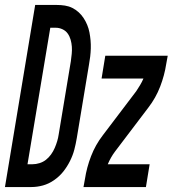

<svg xmlns="http://www.w3.org/2000/svg" viewBox="-61 -755 697 775"><path d="M-41 0 81 -735H168Q185 -735 201 -732.5Q217 -730 231 -723Q245 -716 256.5 -705.5Q268 -695 276.5 -682Q285 -669 291 -654.5Q297 -640 300 -624.5Q303 -609 304.5 -592.5Q306 -576 305.5 -559.5Q305 -543 303 -526Q301 -509 298 -493L249 -198Q245 -174 239 -151Q233 -128 221.5 -105Q210 -82 194.5 -62.5Q179 -43 157.5 -28Q136 -13 112.5 -6.5Q89 0 65 0ZM70 -92Q84 -92 98.5 -96.5Q113 -101 124.5 -110Q136 -119 145 -131.5Q154 -144 160 -158Q166 -172 170 -185.5Q174 -199 176 -213L225 -508Q227 -523 228.5 -537.5Q230 -552 229 -566.5Q228 -581 224 -595Q220 -609 212 -620Q204 -631 191 -637Q178 -643 164 -643H142L50 -92ZM276 0 282 -33Q289 -79 306.5 -124.5Q324 -170 354 -209L489 -387Q497 -399 504.5 -411.5Q512 -424 518 -438H349L364 -530H616L610 -497Q603 -451 585.5 -405.5Q568 -360 538 -321L403 -143Q394 -131 387 -118.5Q380 -106 374 -92H543L528 0Z"/></svg>

Font: Iosevka Curly SmBdExObl
Style: Regular
Weight: 600
Width: 7
Italic angle: -9°
Monospace: yes
Designer: Belleve Invis
Foundry: Belleve Invis
Version: Version 11.1.0; ttfautohint (v1.8.3)